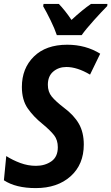

<svg xmlns="http://www.w3.org/2000/svg" viewBox="-21 -953 570 983"><path d="M397 -773Q419 -804 460.5 -850Q502 -896 528 -922L529 -933H445Q401 -903 345 -851Q329 -875 311.5 -897Q294 -919 280 -933H202L200 -921Q217 -892 238 -849Q259 -806 270 -773ZM408 -213Q408 -275 383 -319Q358 -363 307 -401Q264 -434 244 -458.5Q224 -483 224 -519Q224 -563 251.5 -586.5Q279 -610 319 -610Q374 -610 440 -571L492 -678Q418 -724 323 -724Q214 -724 152.5 -663.5Q91 -603 91 -508Q91 -441 121 -398Q151 -355 196 -319Q237 -285 256 -260.5Q275 -236 275 -199Q275 -150 242 -127Q209 -104 163 -104Q122 -104 83 -118.5Q44 -133 11 -154L-1 -30Q60 10 162 10Q273 10 340.5 -50.5Q408 -111 408 -213Z"/></svg>

Font: Noto Sans UI SemiCondensed
Style: Bold Italic
Weight: 700
Width: 4
Designer: Monotype Design Team
Foundry: Monotype Imaging Inc.
Version: 1.001